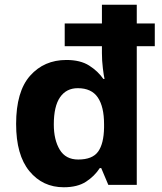

<svg xmlns="http://www.w3.org/2000/svg" viewBox="-20 -780 683 810"><path d="M249 10Q160 10 104 -58Q48 -126 48 -257Q48 -394 107 -460.5Q166 -527 260 -527Q319 -527 356 -503.5Q393 -480 416 -447H421Q418 -459 414 -491.5Q410 -524 410 -556V-585H253V-681H410V-760H557V-681H633V-585H557V0H437L407 -71H401Q379 -37 343 -13.5Q307 10 249 10ZM310 -107Q370 -107 394 -140.5Q418 -174 419 -242V-256Q419 -330 392.5 -369Q366 -408 308 -408Q260 -408 233.5 -370Q207 -332 207 -255Q207 -190 232 -148.5Q257 -107 310 -107Z"/></svg>

Font: Noto Sans Syriac
Style: Bold
Weight: 700
Designer: Patrick Giasson and the Monotype Design Team
Foundry: Monotype Imaging Inc.
Version: Version 3.000; ttfautohint (v1.8.4.7-5d5b)